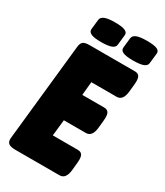

<svg xmlns="http://www.w3.org/2000/svg" viewBox="-215 -965 903 1052"><g transform="rotate(30 236.5 -439.0)"><path d="M65 0Q35 0 22.5 -10Q10 -20 12 -43L77 -657Q79 -680 90 -690Q101 -700 131 -700H418Q439 -700 447 -686Q455 -672 452 -640L447 -589Q441 -529 401 -529H241L233 -444H371Q392 -444 400 -430Q408 -416 405 -384L400 -333Q394 -273 354 -273H215L204 -171H362Q383 -171 391 -157Q399 -143 396 -111L391 -60Q385 0 345 0ZM379 -746Q334 -746 315.5 -754.5Q297 -763 298 -780L305 -844Q307 -861 327.5 -869.5Q348 -878 393 -878Q438 -878 456.5 -869.5Q475 -861 473 -844L466 -780Q465 -763 444.5 -754.5Q424 -746 379 -746ZM177 -746Q133 -746 114 -754.5Q95 -763 96 -780L103 -844Q105 -861 126 -869.5Q147 -878 191 -878Q235 -878 254 -869.5Q273 -861 271 -844L264 -780Q263 -763 242 -754.5Q221 -746 177 -746Z"/></g></svg>

Font: Asap Condensed Condensed Black
Style: Italic
Weight: 900
Width: 3
Italic angle: -6°
Designer: Pablo Cosgaya
Foundry: Omnibus-Type
Version: Version 3.001; ttfautohint (v1.8.4.7-5d5b)